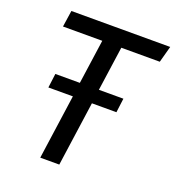

<svg xmlns="http://www.w3.org/2000/svg" viewBox="-127 -790 815 891"><g transform="rotate(20 281.0 -344.5)"><path d="M350 -608 319 -389H440L431 -319H310L265 0H171L216 -319H95L104 -389H225L256 -608H62L74 -689H562L540 -608Z"/></g></svg>

Font: Fira Sans
Style: Italic
Weight: 400
Italic angle: -8°
Designer: bBox Type GmbH & Carrois Corporate GbR & Edenspiekermann AG
Foundry: bBox Type GmbH & Carrois Corporate GbR & Edenspiekermann AG
Version: Version 4.301